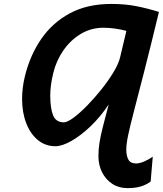

<svg xmlns="http://www.w3.org/2000/svg" viewBox="-20 -738 835 985"><path d="M763.7 65.9 752.9 193.4Q730.5 210 702.4 218.5Q674.3 227.1 633.8 227.1Q589.4 227.1 555.9 205.1Q522.5 183.1 503.7 145.8Q484.9 108.4 484.9 63Q484.9 28.3 490.5 -6.6Q496.1 -41.5 507.8 -87.6Q519.5 -133.8 537.6 -202.1Q495.1 -138.2 444.3 -89.8Q393.6 -41.5 345.7 -14.6Q297.9 12.2 264.6 12.2Q212.9 12.2 174.3 -19.5Q135.7 -51.3 114.5 -106.2Q93.3 -161.1 93.3 -230.5Q93.3 -288.6 108.4 -349.6Q134.8 -455.6 191.9 -538.6Q249 -621.6 338.4 -669.7Q427.7 -717.8 550.8 -717.8Q622.1 -717.8 679 -706.5Q735.8 -695.3 795.4 -676.8Q751.5 -495.1 720 -372.1Q688.5 -249 668 -170.7Q647.5 -92.3 637.7 -45.9Q627.9 0.5 627.9 29.3Q627.9 62 638.9 81.3Q649.9 100.6 677.7 100.6Q695.3 100.6 718.8 90.8Q742.2 81.1 763.7 65.9ZM596.2 -444.3 628.4 -579.6Q601.6 -586.9 570.6 -591.3Q539.6 -595.7 510.7 -595.7Q447.8 -595.7 395.3 -564.5Q342.8 -533.2 306.2 -481Q269.5 -428.7 253.9 -365.7Q245.6 -332.5 241.7 -303.2Q237.8 -273.9 237.8 -248.5Q237.8 -182.1 252.4 -146.2Q267.1 -110.4 307.6 -110.4Q325.2 -110.4 357.2 -134Q389.2 -157.7 426.8 -196Q464.4 -234.4 500.2 -279.3Q536.1 -324.2 562.3 -367.7Q588.4 -411.1 596.2 -444.3Z"/></svg>

Font: Andika
Style: Bold Italic
Weight: 700
Italic angle: -14°
Designer: Victor Gaultney, Annie Olsen, Julie Remington, Don Collingsworth, Eric Hays, Becca Hirsbrunner
Foundry: SIL International
Version: Version 6.101